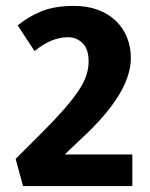

<svg xmlns="http://www.w3.org/2000/svg" viewBox="-20 -630 508 650"><path d="M210 -504Q154 -504 97 -457L40 -544Q75 -573 119.5 -591.5Q164 -610 231 -610Q275 -610 310.5 -597Q346 -584 371 -560.5Q396 -537 409.5 -504.5Q423 -472 423 -434Q423 -374 381.5 -306.5Q340 -239 259 -164L199 -107H428V0H58L33 -92L121 -180Q167 -226 197.5 -261Q228 -296 246.5 -324Q265 -352 272.5 -375.5Q280 -399 280 -422Q280 -464 259.5 -484Q239 -504 210 -504Z"/></svg>

Font: Mukta Mahee ExtraBold
Style: Regular
Weight: 800
Designer: Shuchita Grover, Noopur Datye, Girish Dalvi, Yashodeep Gholap
Foundry: Ek Type
Version: Version 2.538;PS 1.000;hotconv 16.6.51;makeotf.lib2.5.65220;